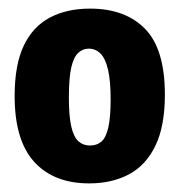

<svg xmlns="http://www.w3.org/2000/svg" viewBox="-20 -692 417 446"><path d="M187 -266Q105 -266 59.5 -316Q14 -366 14 -469Q14 -541 35 -585.5Q56 -630 95.5 -651Q135 -672 189 -672Q271 -672 317 -625Q363 -578 363 -472Q363 -399 341 -353.5Q319 -308 279.5 -287Q240 -266 187 -266ZM189 -354Q205 -354 215.5 -363Q226 -372 231.5 -395.5Q237 -419 237 -461Q237 -504 231 -530Q225 -556 213.5 -567.5Q202 -579 186 -579Q172 -579 161.5 -569Q151 -559 145.5 -535Q140 -511 140 -466Q140 -423 145.5 -398.5Q151 -374 162 -364Q173 -354 189 -354Z"/></svg>

Font: Bricolage Grotesque 24pt SemiCondensed ExtraBold
Style: Regular
Weight: 800
Width: 4
Designer: Mathieu Triay
Foundry: Atelier Triay
Version: Version 1.001;gftools[0.9.33.dev8+g029e19f]